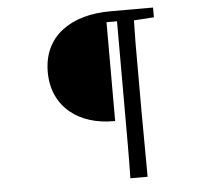

<svg xmlns="http://www.w3.org/2000/svg" viewBox="-59 -810 1117 1020"><g transform="rotate(-5 500.0 -299.5)"><path d="M530 -163Q465 -163 406.5 -181Q348 -199 303 -236Q258 -273 232.5 -328Q207 -383 207 -453Q207 -523 232.5 -578Q258 -633 307 -671Q404 -746 569 -746H794V-694L687 -687L685 -567V-203Q686 26 687 147H595Q597 53 597 -32V-690H541V-163Z"/></g></svg>

Font: Early Summer Mincho Screen
Style: Regular
Weight: 400
Designer: GuiWonder
Version: Version 1.002